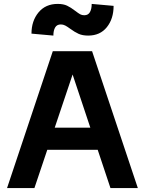

<svg xmlns="http://www.w3.org/2000/svg" viewBox="-20 -962 741 982"><path d="M250 -700H451L685 0H545L319 -678H384L156 0H16ZM164 -309H537V-196H164ZM339 -815Q324 -826 313.5 -831.5Q303 -837 291 -837Q271 -837 262 -821.5Q253 -806 253 -780L141 -790Q141 -855 177 -898.5Q213 -942 275 -942Q304 -942 323 -933Q342 -924 364 -907Q381 -894 390 -889Q399 -884 411 -884Q431 -884 440 -900Q449 -916 449 -942L561 -932Q561 -866 526.5 -823Q492 -780 431 -780Q402 -780 382 -789Q362 -798 339 -815Z"/></svg>

Font: Uncut Sans Variable
Style: Regular
Weight: 400
Designer: Kasper Nordkvist
Foundry: UNCUT.wtf
Version: Version 1.303;Glyphs 3.1.2 (3151)